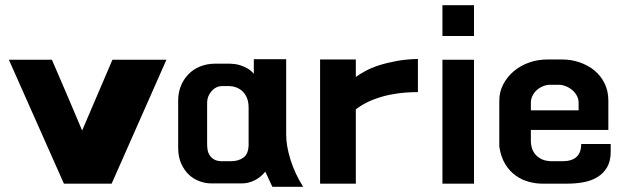

<svg xmlns="http://www.w3.org/2000/svg" viewBox="-20 -654 2403 736"><path d="M411 -425H618L408 50H225L14 -425H179Q223 -323 246.5 -268Q270 -213 280.5 -187.5Q291 -162 293 -158Q295 -154 295 -154Z M1077 -138Q1077 -95 1093.5 -42Q1110 11 1142 62H1024L997 4Q979 26 955.5 37.5Q932 49 908 49H789Q768 49 745.5 41Q723 33 705 16.5Q687 0 675 -26Q663 -52 663 -88V-269Q663 -298 673 -323.5Q683 -349 701.5 -368.5Q720 -388 746.5 -399Q773 -410 807 -410H861Q868 -410 880 -408.5Q892 -407 905 -402.5Q918 -398 930.5 -390.5Q943 -383 953 -371V-427H1077ZM933 -241Q933 -264 926 -280Q919 -296 908 -305.5Q897 -315 884 -319.5Q871 -324 859 -324H832Q808 -324 791 -304.5Q774 -285 774 -261V-101Q774 -93 775.5 -81.5Q777 -70 783 -60Q789 -50 800.5 -43Q812 -36 832 -36H865Q895 -36 914 -50.5Q933 -65 933 -101Z M1582 -428V-301Q1561 -301 1533 -299Q1505 -297 1473 -290.5Q1441 -284 1408 -271Q1375 -258 1344 -235V50H1207V-426H1344V-359Q1359 -370 1381 -382Q1403 -394 1432.5 -403.5Q1462 -413 1499.5 -420Q1537 -427 1582 -428Z M1676 -516V-634H1797V-516ZM1676 50V-425H1797V50Z M2135 -426Q2170 -426 2202 -415Q2234 -404 2258.5 -384Q2283 -364 2297.5 -334.5Q2312 -305 2312 -269V-156H2015V-110Q2015 -101 2018.5 -88Q2022 -75 2031 -63.5Q2040 -52 2056 -44Q2072 -36 2097 -36H2136Q2208 -36 2208 -102H2321V-72Q2321 -36 2307 -12.5Q2293 11 2270 25Q2247 39 2217 44.5Q2187 50 2155 50H2059Q2034 50 2007.5 43Q1981 36 1957.5 19.5Q1934 3 1917 -24.5Q1900 -52 1894 -92V-269Q1894 -302 1909 -330.5Q1924 -359 1949 -380.5Q1974 -402 2007.5 -414Q2041 -426 2078 -426ZM2015 -231H2198V-261Q2198 -274 2191.5 -286.5Q2185 -299 2174 -308.5Q2163 -318 2149 -323.5Q2135 -329 2121 -329H2089Q2075 -329 2061.5 -323.5Q2048 -318 2037.5 -308.5Q2027 -299 2021 -286.5Q2015 -274 2015 -261Z"/></svg>

Font: BM HANNA
Style: Regular
Weight: 400
Designer: BONGJIN KIM, JAEHYUN KEUM, MINJUNG KIM, JUHEE TAE
Foundry: WOOWA BROTHERS Corporation.
Version: Version 1.000